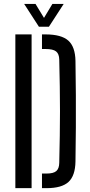

<svg xmlns="http://www.w3.org/2000/svg" viewBox="-20 -979 467 999"><path d="M59.9 0V-800H144.4V0ZM198.4 0V-76H222.1Q258 -76 272.9 -88.9Q287.8 -101.8 288.3 -131.6Q290.2 -206.9 291.1 -272.4Q292.1 -338 292.1 -400.3Q292.1 -462.6 291.1 -528.2Q290.2 -593.8 288.3 -669Q287.8 -698.7 271.9 -711.4Q256 -724 216.9 -724H198.4V-800H216.9Q299.2 -800 335.4 -767.8Q371.5 -735.5 372.7 -661.8Q374.2 -568.4 374.7 -484.3Q375.2 -400.1 374.7 -316.1Q374.2 -232.2 372.7 -138.8Q371.5 -64.6 336.4 -32.3Q301.2 0 222.1 0ZM182.4 -840 105.6 -958.7H164.7L208.9 -885.9L252.7 -958.7H311.5L234.6 -840Z"/></svg>

Font: Big Shoulders Stencil Text SC Thin
Style: Regular
Weight: 100
Designer: Patric King
Foundry: XO Type Co
Version: Version 2.001